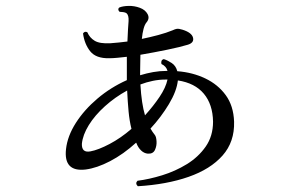

<svg xmlns="http://www.w3.org/2000/svg" viewBox="-20 -606 1040 666"><path d="M458 40Q448 30 457 21Q497 16 542.5 2Q588 -12 628 -36.5Q668 -61 693.5 -97.5Q719 -134 719 -184Q718 -244 687 -281Q656 -318 597 -327Q593 -290 566 -245Q539 -200 502 -160Q509 -148 517 -138Q522 -132 523 -116Q524 -100 517.5 -86Q511 -72 493 -73Q480 -74 469.5 -84Q459 -94 453 -110L452 -111Q408 -71 362 -47Q316 -23 277 -18Q200 -9 209 -89Q214 -134 243 -179.5Q272 -225 318 -264Q364 -303 420 -328V-409Q403 -407 387 -405.5Q371 -404 359 -404Q313 -403 293 -428Q273 -453 268 -490Q274 -499 283 -494Q291 -475 308.5 -464.5Q326 -454 363 -456Q391 -458 422 -462Q423 -486 424 -504Q425 -522 426 -533Q427 -553 419 -560Q415 -563 407.5 -564Q400 -565 395 -565Q391 -568 390.5 -572.5Q390 -577 394 -580Q406 -585 426 -585.5Q446 -586 465 -579Q484 -572 492 -557Q500 -542 488 -528Q482 -521 478 -506Q474 -491 472 -471Q501 -477 529 -484.5Q557 -492 579 -501Q587 -505 593.5 -506Q600 -507 613 -503Q645 -493 649.5 -475.5Q654 -458 632 -451Q606 -443 560 -433.5Q514 -424 467 -416Q467 -401 466.5 -385.5Q466 -370 466 -353V-345Q489 -352 511.5 -356Q534 -360 557 -360H561Q557 -376 540 -384Q537 -398 548 -401Q561 -397 575.5 -387.5Q590 -378 595 -359Q648 -355 692 -334Q736 -313 763 -276Q790 -239 792 -184Q794 -114 752 -66.5Q710 -19 634 7.5Q558 34 458 40ZM294 -81Q321 -86 360 -106.5Q399 -127 436 -159Q429 -187 426 -219.5Q423 -252 421 -292Q379 -269 344 -237.5Q309 -206 288 -172Q267 -138 264 -107Q263 -75 294 -81ZM483 -206Q512 -238 533.5 -270Q555 -302 561 -330H553Q532 -330 510 -325.5Q488 -321 467 -313Q469 -279 473 -252.5Q477 -226 483 -206Z"/></svg>

Font: Zen Old Mincho SemiBold
Style: Regular
Weight: 600
Version: Version 1.500